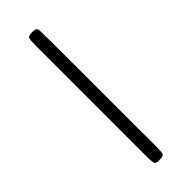

<svg xmlns="http://www.w3.org/2000/svg" viewBox="-296 -766 976 976"><g transform="rotate(-45 191.5 -278.5)"><path d="M192.4 180.2H182.6Q166 180.2 160.9 171.9Q155.8 163.6 155.8 107.9V-671.9Q155.8 -718.3 160.4 -727.5Q165 -736.8 189.9 -736.8H199.2Q222.7 -736.8 224.4 -715.6Q226.1 -694.3 226.1 -444.8V17.1L226.6 46.4V115.7Q226.6 161.6 222.2 170.9Q217.8 180.2 192.4 180.2Z"/></g></svg>

Font: Averia Serif
Style: Regular
Weight: 500
Version: Version 1.0